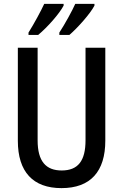

<svg xmlns="http://www.w3.org/2000/svg" viewBox="-20 -960 635 990"><path d="M467 -931V-940H368C353 -906 316 -838 286 -792V-780H338C380 -816 446 -890 467 -931ZM308 -931V-940H208C192 -905 157 -840 127 -792V-780H177C225 -820 286 -889 308 -931ZM523 -235V-714H421V-237C421 -130 382 -81 298 -81C217 -81 174 -128 174 -236V-714H72V-234C72 -74 150 10 297 10C447 10 523 -76 523 -235Z"/></svg>

Font: Noto Sans Arabic Cond Med
Style: Regular
Weight: 500
Width: 3
Designer: Monotype Design Team, Nadine Chahine, Nizar Qandah and Khaled Hosny
Foundry: Monotype Imaging Inc.
Version: Version 2.012